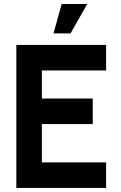

<svg xmlns="http://www.w3.org/2000/svg" viewBox="-20 -920 590 940"><path d="M60 0V-700H499.5V-575H185V-437.5H434V-312.5H185V-125H499.5V0ZM242 -756.5 282 -900.5H407L325.5 -756.5Z"/></svg>

Font: Urbanist
Style: Bold
Weight: 700
Designer: Corey Hu
Foundry: Corey Hu
Version: Version 1.330; ttfautohint (v1.8.4.7-5d5b)